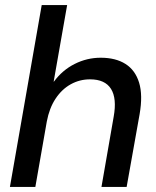

<svg xmlns="http://www.w3.org/2000/svg" viewBox="-20 -735 614 755"><path d="M19 0 144 -715H244L191 -414H192Q225 -459 273.5 -483.5Q322 -508 376 -508Q435 -508 473.5 -483.5Q512 -459 527 -410Q542 -361 529 -286L478 0H379L427 -276Q440 -348 416.5 -385.5Q393 -423 334 -423Q293 -423 258 -403.5Q223 -384 198.5 -347Q174 -310 164 -257L119 0Z"/></svg>

Font: DM Sans 28pt Medium
Style: Italic
Weight: 500
Italic angle: -10°
Version: Version 4.004;gftools[0.9.30]